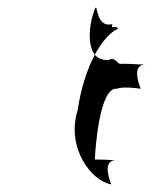

<svg xmlns="http://www.w3.org/2000/svg" viewBox="-20 -620 407 502"><path d="M223 -582C240 -638 222 -544 274 -557C269 -540 281 -557 289 -545C268 -536 246 -511 228 -477C208 -502 214 -554 223 -582ZM183 -332C152 -232 221 -145 271 -138C271 -138 244 -199 281 -201C268 -202 243 -203 228 -203C229 -229 240 -394 286 -388C286 -388 298 -395 348 -388C348 -388 321 -449 358 -451C340 -452 302 -454 293 -453C283 -459 277 -472 264 -463C248 -462 235 -468 228 -477C207 -438 191 -386 183 -332ZM299 -451C301 -451 303 -450 305 -450C303 -450 301 -450 299 -451ZM290 -200C290 -200 286 -201 281 -201C284 -201 287 -201 290 -200ZM367 -450C367 -450 363 -451 358 -451C361 -451 364 -451 367 -450Z"/></svg>

Font: bitstorm
Style: exextobl
Weight: 400
Version: Version 0.2